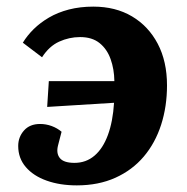

<svg xmlns="http://www.w3.org/2000/svg" viewBox="-20 -546 565 580"><path d="M155.5 -107.5Q149 -83 160.8 -68.5Q172.5 -54 205 -54Q240 -54 265.5 -75.8Q291 -97.5 306 -138.3Q321 -179 324.5 -235.5L122.5 -223L127.5 -301H325.5Q325 -337 314.2 -367.2Q303.5 -397.5 281 -415.7Q258.5 -434 222 -434Q189 -434 158.7 -420.2Q128.5 -406.5 107 -373L49 -417Q62 -438.5 81.7 -458Q101.5 -477.5 128 -493Q154.5 -508.5 188.2 -517.3Q222 -526 262 -526Q329 -526 378.8 -496.5Q428.5 -467 456.5 -413.8Q484.5 -360.5 484.5 -288Q484.5 -224.5 466.8 -169.3Q449 -114 414.3 -73Q379.5 -32 328.5 -9Q277.5 14 212 14Q161 14 121 -0.3Q81 -14.5 58 -41.3Q35 -68 35 -105Q35 -132 52.5 -151.8Q70 -171.5 101 -171.5Q119 -171.5 136 -165.3Q153 -159 166 -148Z"/></svg>

Font: Literata
Style: Italic
Weight: 400
Italic angle: -2°
Designer: Latin by Veronika Burian and Jose Scaglione. Greek by Irene Vlachou. Cyrillic by Vera Evstafieva
Foundry: TypeTogether
Version: Version 3.103;gftools[0.9.29]